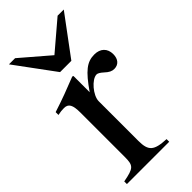

<svg xmlns="http://www.w3.org/2000/svg" viewBox="-218 -722 770 770"><g transform="rotate(-45 167.5 -337.0)"><path d="M321 -674H286L165 -571L45 -674H10L133 -507H197ZM160 -458 155 -460C102 -439 66 -425 7 -406V-390C21 -393 30 -394 42 -394C67 -394 76 -378 76 -334V-84C76 -34 69 -27 5 -15V0H245V-15C177 -18 160 -33 160 -90V-315C160 -347 202 -397 230 -397C236 -397 245 -392 256 -382C272 -367 283 -362 296 -362C320 -362 335 -379 335 -407C335 -440 314 -460 280 -460C238 -460 210 -438 160 -366Z"/></g></svg>

Font: STIXGeneral
Style: Regular
Weight: 400
Designer: MicroPress Inc., with final additions and corrections provided by Coen Hoffman, Elsevier (retired)
Version: Version 1.1.0